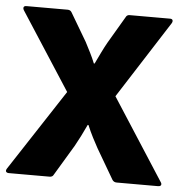

<svg xmlns="http://www.w3.org/2000/svg" viewBox="-49 -702 708 749"><g transform="rotate(5 305.0 -327.5)"><path d="M13 0Q5 0 2 -4.5Q-1 -9 4 -17L212 -335L16 -638Q12 -645 14 -650Q16 -655 25 -655H186Q197 -655 202 -646L267 -536Q277 -517 287.5 -496Q298 -475 306 -455H309Q318 -474 330 -498.5Q342 -523 351 -539L414 -646Q418 -655 429 -655H587Q595 -655 597 -650Q599 -645 595 -638L401 -335L606 -17Q611 -10 608.5 -5Q606 0 597 0H435Q424 0 418 -9L349 -127Q340 -143 328 -166.5Q316 -190 306 -214H303Q293 -192 281 -168.5Q269 -145 260 -129L188 -9Q184 0 172 0Z"/></g></svg>

Font: Sofia Sans Black
Style: Regular
Weight: 900
Designer: Botio Nikoltchev, Ani Petrova
Foundry: lettersoup
Version: Version 4.100; ttfautohint (v1.8.3)